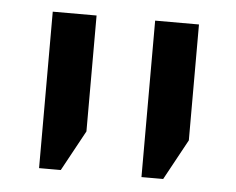

<svg xmlns="http://www.w3.org/2000/svg" viewBox="-37 -638 575 467"><g transform="rotate(5 250.0 -404.0)"><path d="M324 -213V-595H431V-312L377 -213ZM74 -213V-595H181V-312L127 -213Z"/></g></svg>

Font: Noto Sans Hebrew Medium
Style: Regular
Weight: 500
Designer: Monotype Design Team
Foundry: Monotype Imaging Inc.
Version: Version 2.003